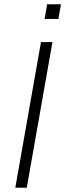

<svg xmlns="http://www.w3.org/2000/svg" viewBox="-20 -884 307 904"><path d="M52 0 173 -686H227L106 0ZM190 -795 202 -864H267L255 -795Z"/></svg>

Font: Archivo SemiBold Thin
Style: Italic
Weight: 250
Italic angle: -10°
Version: Version 2.001